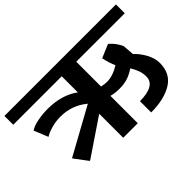

<svg xmlns="http://www.w3.org/2000/svg" viewBox="-132 -929 1232 1232"><g transform="rotate(-45 484.0 -313.0)"><path d="M550 -558V-333Q575 -327 599 -327Q653 -327 712 -365Q696 -397 683 -456L775 -495Q797 -476 810.5 -457.5Q824 -439 836 -414L842 -336Q876 -305 900 -260Q924 -215 924 -174Q924 -77 851 -32.5Q778 12 660 12V-90Q730 -90 765.5 -111Q801 -132 801 -172Q801 -204 791.5 -229.5Q782 -255 765 -283Q731 -260 698.5 -249.5Q666 -239 625 -239Q585 -239 550 -248V0H418V-218L165 -47H161L94 -136V-140L412 -315Q333 -381 228 -381Q188 -381 148 -370Q108 -359 83 -343L44 -439Q68 -456 113 -465Q158 -474 206 -474Q333 -474 418 -412V-558H-22V-638H990V-558Z"/></g></svg>

Font: AmikoBold
Style: Bold
Weight: 700
Designer: Pablo Impallari, Rodrigo Fuenzalida, Andres Torresi
Foundry: Impallari Type
Version: Version 1.000; ttfautohint (v1.3)